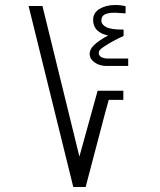

<svg xmlns="http://www.w3.org/2000/svg" viewBox="-20 -749 640 769"><path d="M94.5 -725H150L298 -122L371 -385.5H474V-349H415.5L401 -296.5L323 0H273.5ZM339 -533.5Q339 -551.5 357.2 -569Q375.5 -586.5 413 -607Q384.5 -612.5 368.8 -628Q353 -643.5 353 -669Q353 -698 379 -713.5Q405 -729 442.5 -729Q453.5 -729 465 -727.5Q476.5 -726 483 -724V-695.5L463.5 -696.5Q451 -698 436.5 -698Q413.5 -698 399.8 -691.2Q386 -684.5 386 -666.5Q386 -650.5 406 -640.2Q426 -630 475 -630.5V-605Q430 -584.5 398.5 -563.5Q384.5 -554.5 380 -549Q375.5 -543.5 375.5 -537.5Q375.5 -526 385.8 -520.2Q396 -514.5 413 -514.5H493.5V-485H404.5Q388.5 -485 373.2 -491.2Q358 -497.5 348.5 -508.5Q339 -519.5 339 -533.5Z"/></svg>

Font: JuliaMono
Style: Italic
Weight: 400
Italic angle: -9°
Monospace: yes
Designer: cormullion
Foundry: corm
Version: Version 0.057; ttfautohint (v1.8.4)